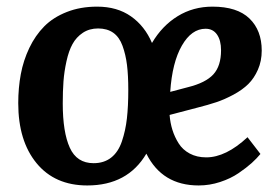

<svg xmlns="http://www.w3.org/2000/svg" viewBox="-20 -547 847 581"><path d="M623 -526.9Q697.8 -526.9 734.9 -491Q772 -455.1 772 -394Q772 -362.3 760.5 -336.2Q749 -310.1 731.4 -292.7Q713.9 -275.4 686.8 -260.7Q659.7 -246.1 634.8 -237.8Q609.9 -229.5 577.1 -221.2L493.2 -199.2Q495.1 -175.3 501.7 -154.1Q508.3 -132.8 520.5 -113.3Q532.7 -93.8 554.2 -82.3Q575.7 -70.8 604 -70.8Q663.6 -70.8 729 -131.8L768.1 -81.1Q757.3 -67.9 741.7 -53.7Q726.1 -39.6 702.1 -23.2Q678.2 -6.8 646.2 3.7Q614.3 14.2 581.1 14.2Q470.7 14.2 422.9 -82Q366.2 14.2 244.1 14.2Q146 14.2 90.6 -53.2Q35.2 -120.6 35.2 -234.9Q35.2 -281.2 43 -322.8Q50.8 -364.3 68.8 -402.1Q86.9 -439.9 114 -467.3Q141.1 -494.6 182.1 -510.7Q223.1 -526.9 273.9 -526.9Q334.5 -526.9 376.2 -497.6Q418 -468.3 439.9 -417Q470.7 -469.2 517.6 -498Q564.5 -526.9 623 -526.9ZM263.2 -53.2Q294.9 -53.2 316.4 -70.1Q337.9 -86.9 348.9 -119.4Q359.9 -151.9 364 -188.5Q368.2 -225.1 368.2 -274.9Q368.2 -318.8 364.3 -350.3Q360.4 -381.8 350.8 -408.2Q341.3 -434.6 322.8 -447.8Q304.2 -460.9 276.9 -460.9Q250.5 -460.9 230.7 -447.8Q210.9 -434.6 199.5 -413.8Q188 -393.1 181.2 -361.8Q174.3 -330.6 172.1 -300.8Q169.9 -271 169.9 -233.9Q169.9 -147 191.2 -100.1Q212.4 -53.2 263.2 -53.2ZM648.9 -395Q648.9 -424.8 636.7 -442.4Q624.5 -460 602.1 -460Q559.6 -460 530.3 -408.9Q501 -357.9 495.1 -269L548.8 -283.2Q602.1 -296.4 625.5 -321.8Q648.9 -347.2 648.9 -395Z"/></svg>

Font: Literata Book
Style: Bold Italic
Weight: 700
Italic angle: -3°
Designer: Latin by Veronika Burian and Jose Scaglione. Greek by Irene Vlachou. Cyrillic by Vera Evstafieva
Foundry: TypeTogether
Version: Version 1.003;PS 001.003;hotconv 1.0.88;makeotf.lib2.5.64775